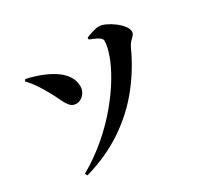

<svg xmlns="http://www.w3.org/2000/svg" viewBox="-161 -979 1322 1250"><g transform="rotate(-30 500.0 -353.5)"><path d="M153 31Q259 -30 345 -104.5Q431 -179 496.5 -258Q562 -337 607 -412.5Q652 -488 674.5 -551.5Q697 -615 697 -657Q697 -666 688 -675Q679 -684 660 -693.5Q641 -703 612 -714V-728Q632 -737 661 -746Q690 -755 711 -755Q733 -755 762 -741.5Q791 -728 818.5 -707Q846 -686 864 -662.5Q882 -639 882 -618Q882 -604 871.5 -592.5Q861 -581 847.5 -567.5Q834 -554 825 -534Q764 -399 672.5 -284.5Q581 -170 455 -85Q329 0 163 48ZM335 -392Q306 -392 288.5 -412.5Q271 -433 256 -465.5Q241 -498 221 -534Q196 -580 172 -616Q148 -652 116 -686L125 -698Q180 -686 231.5 -666.5Q283 -647 324 -620Q365 -593 389 -557.5Q413 -522 413 -478Q413 -443 389.5 -417.5Q366 -392 335 -392Z"/></g></svg>

Font: Noto Serif JP Black
Style: Regular
Weight: 900
Designer: Ryoko NISHIZUKA 西塚涼子 (kana & ideographs); Frank Grießhammer (Latin, Greek & Cyrillic); Wenlong ZHANG 张文龙 (bopomofo); San
Foundry: Adobe
Version: Version 2.003-H1;hotconv 1.1.1;makeotfexe 2.6.0